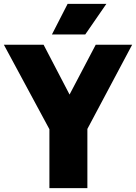

<svg xmlns="http://www.w3.org/2000/svg" viewBox="-56 -971 702 991"><path d="M199 0V-304L-36 -740H169L303 -483L438 -740H626L395 -305.5V0ZM212 -793 293 -951H493L384 -793Z"/></svg>

Font: Encode Sans Condensed Black
Style: Regular
Weight: 900
Width: 3
Designer: Multiple Designers
Foundry: Impallari Type
Version: Version 3.000; ttfautohint (v1.8.3) -l 8 -r 50 -G 200 -x 14 